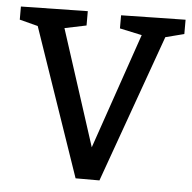

<svg xmlns="http://www.w3.org/2000/svg" viewBox="-51 -751 802 802"><g transform="rotate(5 350.0 -350.0)"><path d="M5 -640V-695L285 -700V-640L194 -621L351 -135L518 -620L425 -640V-695L695 -700V-640L617 -620L395 0H295L82 -620Z"/></g></svg>

Font: Bitter
Style: Regular
Weight: 400
Designer: Sol Matas
Foundry: Sol Matas
Version: Version 1.300;PS 001.300;hotconv 1.0.70;makeotf.lib2.5.58329